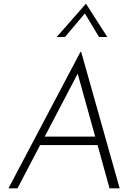

<svg xmlns="http://www.w3.org/2000/svg" viewBox="-20 -1023 746 1043"><path d="M510 -235H198L75 0H26L417 -741H421L630 0H575ZM497 -281 402 -623 223 -281ZM518 -822 441 -950 333 -822H288L447 -1003L563 -822Z"/></svg>

Font: Josefin Sans Light
Style: Italic
Weight: 300
Italic angle: -7°
Designer: Santiago Orozco
Foundry: Typemade
Version: Version 2.000